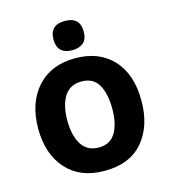

<svg xmlns="http://www.w3.org/2000/svg" viewBox="-112 -833 824 933"><g transform="rotate(-15 300.0 -367.0)"><path d="M376 -671Q376 -744 300 -744Q224 -744 224 -671Q224 -597 300 -597Q334 -597 355 -614.5Q376 -632 376 -671ZM560 -273Q560 -407 490.5 -481.5Q421 -556 302 -556Q180 -556 110 -478.5Q40 -401 40 -271Q40 -144 108.5 -67Q177 10 300 10Q427 10 493.5 -68Q560 -146 560 -273ZM187 -273Q187 -350 215.5 -394.5Q244 -439 302 -439Q361 -439 387 -393.5Q413 -348 413 -273Q413 -196 386 -151.5Q359 -107 302 -107Q244 -107 215.5 -152Q187 -197 187 -273Z"/></g></svg>

Font: Noto Sans Mono UI
Style: Bold
Weight: 700
Designer: Monotype Design team
Foundry: Monotype Imaging Inc.
Version: 1.000